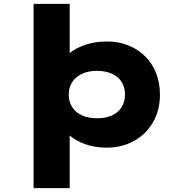

<svg xmlns="http://www.w3.org/2000/svg" viewBox="-20 -760 949 1000"><path d="M155 220V-740H343V-415L302 -424Q309 -456 342 -483Q375 -510 425.5 -527Q476 -544 538 -544Q597 -544 647.5 -524Q698 -504 735.5 -467Q773 -430 793 -379.5Q813 -329 813 -267Q813 -186 777 -123.5Q741 -61 678 -26Q615 9 535 9Q474 9 424 -9Q374 -27 341.5 -55.5Q309 -84 301 -117L343 -131V220ZM485 -144Q531 -144 563.5 -159Q596 -174 613.5 -202Q631 -230 631 -267Q631 -306 613.5 -333.5Q596 -361 563 -376Q530 -391 485 -391Q440 -391 407 -375.5Q374 -360 356 -332.5Q338 -305 338 -267Q338 -230 356 -202Q374 -174 407 -159Q440 -144 485 -144Z"/></svg>

Font: Lexend Mega ExtraBold
Style: Regular
Weight: 800
Designer: Bonnie Shaver-Troup, Thomas Jockin
Foundry: Lexend
Version: Version 1.007